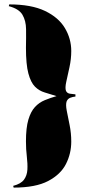

<svg xmlns="http://www.w3.org/2000/svg" viewBox="-20 -753 447 873"><path d="M22 -733Q122 -733 184 -703.5Q246 -674 275 -625.5Q304 -577 304 -521Q304 -485 296 -448Q288 -411 281.5 -382Q275 -353 280 -340Q285 -329 297.5 -327Q310 -325 323 -324V-314Q311 -313 299.5 -308.5Q288 -304 283 -292Q278 -278 283.5 -249.5Q289 -221 296.5 -184.5Q304 -148 304 -109Q304 -55 280 -7.5Q256 40 199 70Q142 100 42 100L40 92Q75 83 89 64Q103 45 104.5 18.5Q106 -8 102 -41Q98 -74 98 -110Q98 -172 109 -209Q120 -246 139 -266.5Q158 -287 183.5 -297.5Q209 -308 237 -316Q209 -325 183.5 -332.5Q158 -340 139 -359Q120 -378 109 -419Q98 -460 98 -536Q99 -582 98.5 -620.5Q98 -659 82 -686Q66 -713 20 -725Z"/></svg>

Font: Cinzel Black
Style: Regular
Weight: 900
Designer: Natanael Gama
Version: Version 2.000